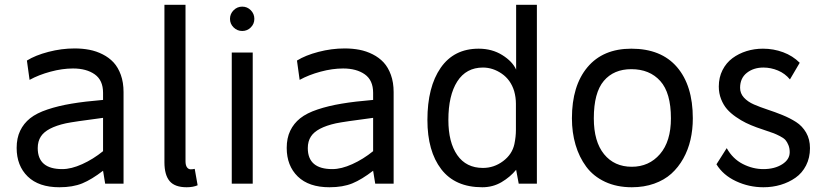

<svg xmlns="http://www.w3.org/2000/svg" viewBox="-20 -770 3436 805"><path d="M293 -566.9Q325.7 -566.9 354.7 -561.3Q383.8 -555.7 410.4 -542.2Q437 -528.8 456.1 -508.3Q475.1 -487.8 486.6 -456.1Q498 -424.3 498 -383.8V0H420.9L412.1 -54.2Q364.7 -17.6 325 -1.2Q285.2 15.1 229 15.1Q142.6 15.1 96.2 -30Q49.8 -75.2 49.8 -149.9Q49.8 -190.9 64.5 -221.7Q79.1 -252.4 106.4 -274.2Q133.8 -295.9 179.2 -311Q224.6 -326.2 280 -335.4Q335.4 -344.7 412.1 -351.1V-380.9Q412.1 -433.6 377.2 -458.3Q342.3 -482.9 286.1 -482.9Q241.2 -482.9 191.7 -469.5Q142.1 -456.1 104 -435.1L92.8 -516.1Q127.9 -538.1 182.9 -552.5Q237.8 -566.9 293 -566.9ZM138.2 -148.9Q138.2 -61 241.2 -61Q278.8 -61 324.7 -81.8Q370.6 -102.5 412.1 -136.2V-275.9Q288.6 -259.8 255.9 -252.9Q175.3 -234.9 151.4 -197.8Q138.2 -177.7 138.2 -148.9Z M757.8 -94.2Q757.8 -77.1 763.9 -68.6Q770 -60.1 779.8 -60.1Q788.6 -60.1 796.4 -62L808.6 6.8Q789.6 15.1 762.7 15.1Q712.9 15.1 691.2 -10.7Q669.4 -36.6 669.4 -89.8V-750H757.8Z M959.5 -727.1Q974.6 -742.2 995.6 -742.2Q1016.6 -742.2 1031.5 -727.1Q1046.4 -711.9 1046.4 -690.9Q1046.4 -669.9 1031.5 -655Q1016.6 -640.1 995.6 -640.1Q974.6 -640.1 959.5 -655Q944.3 -669.9 944.3 -690.9Q944.3 -711.9 959.5 -727.1ZM1039.6 0H951.7V-549.8H1039.6Z M1425.3 -566.9Q1458 -566.9 1487.1 -561.3Q1516.1 -555.7 1542.7 -542.2Q1569.3 -528.8 1588.4 -508.3Q1607.4 -487.8 1618.9 -456.1Q1630.4 -424.3 1630.4 -383.8V0H1553.2L1544.4 -54.2Q1497.1 -17.6 1457.3 -1.2Q1417.5 15.1 1361.3 15.1Q1274.9 15.1 1228.5 -30Q1182.1 -75.2 1182.1 -149.9Q1182.1 -190.9 1196.8 -221.7Q1211.4 -252.4 1238.8 -274.2Q1266.1 -295.9 1311.5 -311Q1356.9 -326.2 1412.4 -335.4Q1467.8 -344.7 1544.4 -351.1V-380.9Q1544.4 -433.6 1509.5 -458.3Q1474.6 -482.9 1418.5 -482.9Q1373.5 -482.9 1324 -469.5Q1274.4 -456.1 1236.3 -435.1L1225.1 -516.1Q1260.3 -538.1 1315.2 -552.5Q1370.1 -566.9 1425.3 -566.9ZM1270.5 -148.9Q1270.5 -61 1373.5 -61Q1411.1 -61 1457 -81.8Q1502.9 -102.5 1544.4 -136.2V-275.9Q1420.9 -259.8 1388.2 -252.9Q1307.6 -234.9 1283.7 -197.8Q1270.5 -177.7 1270.5 -148.9Z M2144 -750H2231V0H2154.8L2144 -58.1Q2119.1 -27.8 2082.8 -6.3Q2046.4 15.1 2002 15.1Q1888.2 15.1 1830.1 -60.5Q1772 -136.2 1772 -267.1Q1772 -405.3 1827.6 -485.6Q1883.3 -565.9 1986.8 -565.9Q2043 -565.9 2085.9 -539.1Q2128.9 -512.2 2144 -478ZM2004.9 -65.9Q2051.3 -65.9 2089.4 -94.5Q2127.4 -123 2136.7 -166Q2143.1 -196.8 2143.1 -225.1V-335Q2143.1 -361.8 2135.7 -388.2Q2121.1 -435.5 2083.7 -461.2Q2046.4 -486.8 2004.9 -486.8Q1934.6 -486.8 1897.2 -428.5Q1859.9 -370.1 1859.9 -267.1Q1859.9 -173.3 1897.2 -119.6Q1934.6 -65.9 2004.9 -65.9Z M2627 -565.9Q2752 -565.9 2818.4 -488.8Q2884.8 -411.6 2884.8 -273.9Q2884.8 -226.6 2875 -184.1Q2865.2 -141.6 2844.7 -105Q2824.2 -68.4 2794.7 -41.7Q2765.1 -15.1 2722.7 0Q2680.2 15.1 2628.9 15.1Q2565.9 15.1 2516.8 -7.8Q2467.8 -30.8 2438 -71Q2408.2 -111.3 2393.1 -162.8Q2377.9 -214.4 2377.9 -273.9Q2377.9 -410.6 2443.1 -488.3Q2508.3 -565.9 2627 -565.9ZM2627 -480Q2553.2 -480 2511.5 -430.7Q2469.7 -381.3 2469.7 -273.9Q2469.7 -176.3 2512.7 -123.5Q2555.7 -70.8 2628.9 -70.8Q2701.2 -70.8 2747.1 -124Q2793 -177.2 2793 -273.9Q2793 -380.9 2748.3 -430.4Q2703.6 -480 2627 -480Z M3333 -506.8 3292 -437Q3271.5 -461.9 3241.7 -474.4Q3211.9 -486.8 3180.7 -486.8Q3139.6 -486.8 3111.3 -464.6Q3083 -442.4 3083 -401.9Q3083 -378.4 3099.1 -360.8Q3115.2 -343.3 3141.1 -332Q3167 -320.8 3198.2 -310.5Q3229.5 -300.3 3260.7 -287.6Q3292 -274.9 3317.9 -258.3Q3343.8 -241.7 3359.9 -213.9Q3376 -186 3376 -148.9Q3376 -108.4 3359.6 -76.4Q3343.3 -44.4 3315.4 -24.9Q3287.6 -5.4 3253.2 4.9Q3218.8 15.1 3180.7 15.1Q3120.1 15.1 3065.9 -10.3Q3011.7 -35.6 2983.9 -81.1L3026.9 -148.9Q3052.2 -104 3094.2 -82.5Q3136.2 -61 3180.7 -61Q3227.5 -61 3259.3 -81.1Q3291 -101.1 3291 -131.8Q3291 -148.4 3285.6 -161.6Q3280.3 -174.8 3273.2 -182.9Q3266.1 -190.9 3250.5 -199Q3234.9 -207 3224.1 -211.2Q3213.4 -215.3 3189.7 -223.1Q3166 -231 3152.8 -235.8Q3127.4 -245.1 3107.4 -254.9Q3087.4 -264.6 3065.2 -280Q3043 -295.4 3028.1 -312.5Q3013.2 -329.6 3003.4 -354.2Q2993.7 -378.9 2993.7 -407.2Q2993.7 -445.3 3009.3 -476.1Q3024.9 -506.8 3051 -526.1Q3077.1 -545.4 3109.9 -555.7Q3142.6 -565.9 3178.7 -565.9Q3223.1 -565.9 3263.4 -551Q3303.7 -536.1 3333 -506.8Z"/></svg>

Font: Stilu
Style: Regular
Weight: 400
Designer: Genilson Lima Santos
Foundry: Genilson Lima Santos
Version: Version 1.200;PS 001.200;hotconv 1.0.88;makeotf.lib2.5.64775